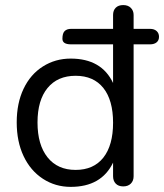

<svg xmlns="http://www.w3.org/2000/svg" viewBox="-20 -730 647 757"><path d="M387.5 -108.6Q425.8 -157.2 425.8 -246.1Q425.8 -335 387.5 -383.1Q349.1 -431.2 278.1 -431.2Q207 -431.2 167.5 -383.1Q127.9 -335 127.9 -247.1Q127.9 -159.2 167.5 -109.6Q207 -60.1 278.1 -60.1Q349.1 -60.1 387.5 -108.6ZM425.8 -88.9Q379.9 6.8 258.8 6.8Q198.2 6.8 149.2 -25.1Q100.1 -57.1 73 -114.5Q45.9 -171.9 45.9 -247.6Q45.9 -323.2 73 -380.1Q100.1 -437 149.2 -468Q198.2 -499 258.8 -499Q380.4 -499 425.8 -402.8V-555.2H259.8Q226.1 -555.2 226.1 -577.1Q226.1 -599.1 235.1 -607.7Q244.1 -616.2 259.8 -616.2H425.8V-670.9Q425.8 -689 436.3 -699.5Q446.8 -710 465.8 -710Q484.9 -710 495.8 -699Q506.8 -688 506.8 -670.9V-616.2H571.8Q587.9 -616.2 597.4 -607.7Q606.9 -599.1 606.9 -585Q606.9 -570.8 597.4 -563Q587.9 -555.2 571.8 -555.2H506.8V-35.2Q506.8 -17.1 495.8 -6.1Q484.9 4.9 465.8 4.9Q446.8 4.9 436.3 -6.1Q425.8 -17.1 425.8 -35.2Z"/></svg>

Font: Nunito-Regular
Style: Regular
Weight: 400
Designer: Vernon Adams
Foundry: newtypography
Version: Version 3.000